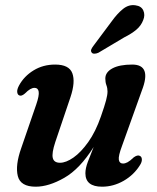

<svg xmlns="http://www.w3.org/2000/svg" viewBox="-20 -711 607 742"><path d="M519.5 -109Q527.5 -106 528.2 -95.8Q529 -85.5 521 -73Q497.5 -35 457.8 -12.2Q418 10.5 374.5 10.5Q310 10.5 310 -41.5Q310 -60.5 319.5 -85.8Q329 -111 342 -143Q288.5 -58 228.5 -23.8Q168.5 10.5 118 10.5Q59 10.5 48.8 -30.8Q38.5 -72 62 -138.5L120 -307Q132 -342 129.5 -356.8Q127 -371.5 113.5 -371.5Q105.5 -371.5 96.8 -366.5Q88 -361.5 75.5 -349Q62.5 -338 54 -342.5Q47.5 -345.5 46.5 -355.5Q45.5 -365.5 53.5 -380.5Q73 -416.5 109.8 -439Q146.5 -461.5 193 -461.5Q247 -461.5 259.5 -428Q272 -394.5 252.5 -336L193.5 -161.5Q179.5 -119 184 -100.5Q188.5 -82 212 -82Q235 -82 264 -102.2Q293 -122.5 321.2 -162.2Q349.5 -202 370 -261Q384.5 -302.5 390 -323.5Q395.5 -344.5 395.5 -357.5Q395.5 -370.5 391.2 -381.8Q387 -393 387 -407.5Q387 -432 414.5 -446.8Q442 -461.5 491 -461.5Q567.5 -461.5 528 -360.5L451.5 -147Q437 -108.5 439.2 -93.8Q441.5 -79 455.5 -79Q463.5 -79 473 -84Q482.5 -89 497 -103Q511 -113 519.5 -109ZM410.5 -627Q433 -658.5 455.5 -676.5Q478 -694.5 503.5 -690.5Q526.5 -687.5 534 -670.2Q541.5 -653 533.5 -633.5Q525.5 -612 507.2 -596.5Q489 -581 460 -566.5L360 -507Q352 -503.5 344.5 -503.5Q337 -503.5 334 -508.5Q330 -514 333 -520.8Q336 -527.5 341.5 -534.5Z"/></svg>

Font: Fraunces 72pt S050 SemiBold
Style: Italic
Weight: 600
Italic angle: -16°
Version: Version 1.000; ttfautohint (v1.8.3)